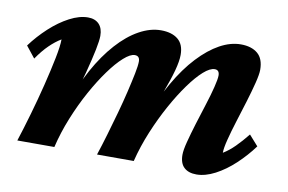

<svg xmlns="http://www.w3.org/2000/svg" viewBox="-55 -529 941 628"><g transform="rotate(10 415.0 -215.0)"><path d="M628.9 7.8Q602.5 7.8 587.9 -5.9Q573.2 -19.5 573.2 -47.9Q573.2 -63.5 580.6 -91.8Q587.9 -120.1 598.6 -154.8Q609.4 -189.5 620.1 -223.1Q630.9 -256.8 637.7 -284.2Q644.5 -311.5 644.5 -323.2Q644.5 -341.8 628.9 -341.8Q613.3 -341.8 591.8 -322.8Q570.3 -303.7 545.9 -270Q521.5 -236.3 497.6 -192.9Q473.6 -149.4 453.1 -100.1Q432.6 -50.8 419.9 0H297.9Q308.6 -32.2 319.8 -70.3Q331.1 -108.4 341.8 -147Q352.5 -185.5 360.8 -220.7Q369.1 -255.9 374.5 -282.7Q379.9 -309.6 379.9 -323.2Q379.9 -341.8 363.3 -341.8Q348.6 -341.8 326.7 -322.3Q304.7 -302.7 280.3 -269Q255.9 -235.4 231.9 -191.9Q208 -148.4 188 -99.1Q168 -49.8 156.2 0H33.2Q46.9 -42 61.5 -92.8Q76.2 -143.6 88.9 -194.8Q101.6 -246.1 109.9 -287.6Q118.2 -329.1 118.2 -350.6Q98.6 -338.9 79.6 -320.3Q60.5 -301.8 41 -273.4L10.7 -311.5Q35.2 -344.7 66.4 -373.5Q97.7 -402.3 130.4 -419.4Q163.1 -436.5 191.4 -436.5Q214.8 -436.5 228 -422.9Q241.2 -409.2 241.2 -383.8Q241.2 -369.1 234.9 -337.4Q228.5 -305.7 215.8 -257.3Q203.1 -209 182.6 -144.5H174.8Q195.3 -210.9 225.1 -264.6Q254.9 -318.4 289.6 -356.9Q324.2 -395.5 361.3 -416Q398.4 -436.5 433.6 -436.5Q469.7 -436.5 490.2 -419.9Q510.7 -403.3 510.7 -368.2Q510.7 -347.7 502 -315.4Q493.2 -283.2 477.1 -240.7Q460.9 -198.2 438.5 -144.5H433.6Q460.9 -213.9 492.2 -268.1Q523.4 -322.3 558.6 -359.9Q593.8 -397.5 629.4 -417Q665 -436.5 699.2 -436.5Q734.4 -436.5 754.9 -419.4Q775.4 -402.3 775.4 -365.2Q775.4 -350.6 768.1 -321.3Q760.7 -292 750 -256.8Q739.3 -221.7 728 -186Q716.8 -150.4 709.5 -121.6Q702.1 -92.8 702.1 -77.1Q721.7 -88.9 740.7 -107.9Q759.8 -127 779.3 -151.4L809.6 -117.2Q785.2 -84 754.4 -55.2Q723.6 -26.4 690.9 -9.3Q658.2 7.8 628.9 7.8Z"/></g></svg>

Font: Crimson Pro
Style: Bold Italic
Weight: 700
Italic angle: -12°
Designer: Jacques Le Bailly
Foundry: Baron von Fonthausen
Version: Version 1.003